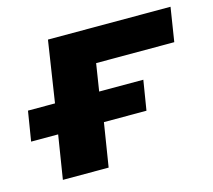

<svg xmlns="http://www.w3.org/2000/svg" viewBox="-84 -598 770 693"><g transform="rotate(-15 301.0 -251.5)"><path d="M70 0 96 -163H-5L13 -274H114L149 -503H607L587 -376H295L279 -274H444L426 -163H267L241 0Z"/></g></svg>

Font: Nunito Sans 7pt SemiExpanded ExtraBold
Style: Italic
Weight: 800
Width: 6
Italic angle: -9°
Designer: Vernon Adams
Foundry: Vernon Adams
Version: Version 3.101;gftools[0.9.27]